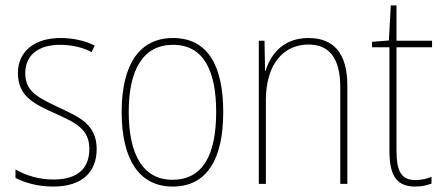

<svg xmlns="http://www.w3.org/2000/svg" viewBox="-20 -677 1631 707"><path d="M336 -128C336 -221 269 -247 193 -283C122 -317 73 -339 73 -407C73 -476 123 -512 202 -512C243 -512 288 -502 317 -485L329 -509C296 -526 252 -537 203 -537C101 -537 46 -483 46 -408C46 -321 108 -293 186 -258C258 -225 309 -202 309 -129C309 -58 268 -16 176 -16C125 -16 77 -30 37 -53V-22C67 -6 116 10 176 10C283 10 336 -44 336 -128Z M802 -264C802 -426 751 -537 617 -537C493 -537 428 -439 428 -265C428 -92 491 10 616 10C742 10 802 -91 802 -264ZM454 -265C454 -422 508 -512 617 -512C733 -512 776 -411 776 -265C776 -105 726 -15 615 -15C506 -15 454 -109 454 -265Z M1116 -537C1022 -537 976 -476 958 -416H956L954 -527H933V0H959V-307C959 -445 1027 -513 1116 -513C1189 -513 1233 -467 1233 -356V0H1259V-362C1259 -483 1207 -537 1116 -537Z M1509 -14C1455 -14 1440 -51 1440 -123V-503H1571V-527H1440V-657H1419L1412 -528L1350 -523V-503H1414V-124C1414 -39 1434 10 1509 10C1535 10 1552 5 1569 -1V-26C1554 -19 1533 -14 1509 -14Z"/></svg>

Font: Noto Sans Oriya Cond Thin
Style: Regular
Weight: 100
Width: 3
Designer: Amélie Bonet and Sol Matas
Foundry: Google LLC
Version: Version 2.006